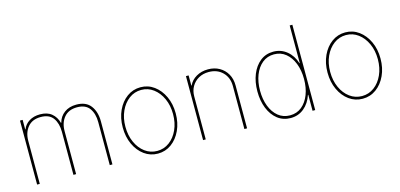

<svg xmlns="http://www.w3.org/2000/svg" viewBox="-66 -1148 3294 1581"><g transform="rotate(-15 1580.5 -357.5)"><path d="M96.6 0V-545.5H119.3V-464.5H122.2Q137.1 -504.3 175.6 -528.4Q214.1 -552.6 268.5 -552.6Q330.3 -552.6 367 -522Q403.8 -491.5 417.6 -440.3H420.5Q433.9 -491.5 475.1 -522Q516.3 -552.6 578.1 -552.6Q660.2 -552.6 699.4 -500.5Q738.6 -448.5 738.6 -366.5V0H715.9V-366.5Q715.9 -438.9 683.2 -484.4Q650.6 -529.8 578.1 -529.8Q505.7 -529.8 467.3 -483.8Q429 -437.9 429 -366.5V0H406.2V-366.5Q406.2 -438.9 373.6 -484.4Q340.9 -529.8 268.5 -529.8Q196 -529.8 157.7 -483.8Q119.3 -437.9 119.3 -366.5V0Z M1125 11.4Q1060.7 11.4 1009.6 -25.7Q958.5 -62.9 928.8 -127Q899.1 -191.1 899.1 -271.3Q899.1 -351.9 928.8 -415.8Q958.5 -479.8 1009.6 -516.9Q1060.7 -554 1125 -554Q1189.3 -554 1240.2 -516.7Q1291.2 -479.4 1321 -415.5Q1350.9 -351.6 1350.9 -271.3Q1350.9 -191.1 1321.2 -127Q1291.5 -62.9 1240.4 -25.7Q1189.3 11.4 1125 11.4ZM1125 -11.4Q1182.9 -11.4 1228.9 -45.5Q1274.9 -79.5 1301.5 -138.5Q1328.1 -197.4 1328.1 -271.3Q1328.1 -345.2 1301.3 -403.9Q1274.5 -462.7 1228.7 -497Q1182.9 -531.2 1125 -531.2Q1067.5 -531.2 1021.5 -497Q975.5 -462.7 948.7 -403.9Q921.9 -345.2 921.9 -271.3Q921.9 -197.4 948.5 -138.5Q975.1 -79.5 1021.1 -45.5Q1067.1 -11.4 1125 -11.4Z M1534.1 -366.5V0H1511.4V-545.5H1534.1V-458.8H1536.9Q1556.1 -501.4 1600 -527Q1643.8 -552.6 1700.3 -552.6Q1755 -552.6 1796.9 -528.8Q1838.8 -505 1862.6 -463.1Q1886.4 -421.2 1886.4 -366.5V0H1863.6V-366.5Q1863.6 -438.9 1818.2 -484.4Q1772.7 -529.8 1700.3 -529.8Q1652 -529.8 1614.5 -508.9Q1577.1 -487.9 1555.6 -451Q1534.1 -414.1 1534.1 -366.5Z M2257.1 11.4Q2192.5 11.4 2145.2 -25.7Q2098 -62.9 2072.4 -126.8Q2046.9 -190.7 2046.9 -271.3Q2046.9 -351.6 2072.8 -415.5Q2098.7 -479.4 2146 -516.7Q2193.2 -554 2257.1 -554Q2322.1 -554 2371.3 -514.2Q2420.5 -474.4 2441.8 -406.2H2444.6V-727.3H2467.3V0H2444.6V-136.4H2441.8Q2419.4 -68.9 2371.1 -28.8Q2322.8 11.4 2257.1 11.4ZM2257.1 -11.4Q2315 -11.4 2357.1 -45.6Q2399.1 -79.9 2421.9 -138.7Q2444.6 -197.4 2444.6 -271.3Q2444.6 -345.2 2421.7 -403.9Q2398.8 -462.7 2356.7 -497Q2314.6 -531.2 2257.1 -531.2Q2199.6 -531.2 2157.5 -497Q2115.4 -462.7 2092.5 -403.9Q2069.6 -345.2 2069.6 -271.3Q2069.6 -197.4 2092.3 -138.7Q2115.1 -79.9 2157.1 -45.6Q2199.2 -11.4 2257.1 -11.4Z M2870.7 11.4Q2806.5 11.4 2755.3 -25.7Q2704.2 -62.9 2674.5 -127Q2644.9 -191.1 2644.9 -271.3Q2644.9 -351.9 2674.5 -415.8Q2704.2 -479.8 2755.3 -516.9Q2806.5 -554 2870.7 -554Q2935 -554 2986 -516.7Q3036.9 -479.4 3066.8 -415.5Q3096.6 -351.6 3096.6 -271.3Q3096.6 -191.1 3066.9 -127Q3037.3 -62.9 2986.2 -25.7Q2935 11.4 2870.7 11.4ZM2870.7 -11.4Q2928.6 -11.4 2974.6 -45.5Q3020.6 -79.5 3047.2 -138.5Q3073.9 -197.4 3073.9 -271.3Q3073.9 -345.2 3047.1 -403.9Q3020.2 -462.7 2974.4 -497Q2928.6 -531.2 2870.7 -531.2Q2813.2 -531.2 2767.2 -497Q2721.2 -462.7 2694.4 -403.9Q2667.6 -345.2 2667.6 -271.3Q2667.6 -197.4 2694.2 -138.5Q2720.9 -79.5 2766.9 -45.5Q2812.9 -11.4 2870.7 -11.4Z"/></g></svg>

Font: Inter Thin BETA
Style: Regular
Weight: 100
Designer: Rasmus Andersson
Foundry: rsms
Version: Version 3.011;git-f93a4a705